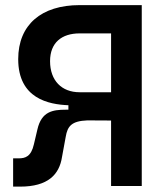

<svg xmlns="http://www.w3.org/2000/svg" viewBox="-20 -713 626 736"><path d="M30.3 2.4H57.1C163.6 2.4 207.5 -43.5 217.8 -111.8L231.9 -188.5C238.8 -229.5 254.4 -249 314.5 -251.5L405.8 -251V0H523.4V-693.4H285.2C138.7 -693.4 49.8 -618.2 49.8 -486.3C49.8 -334.5 167.5 -312.5 242.2 -309.6V-292.5H231.9C182.1 -292.5 139.2 -285.6 123.5 -217.3L109.9 -159.7C99.1 -112.3 76.7 -106 51.3 -106H30.3ZM405.8 -359.4H285.2C216.3 -359.4 171.9 -404.3 171.9 -478.5C171.9 -549.3 216.3 -585 285.2 -585H405.8Z"/></svg>

Font: Cascadia Mono SemiBold
Style: Regular
Weight: 600
Monospace: yes
Designer: Aaron Bell
Foundry: Saja Typeworks
Version: Version 2404.023